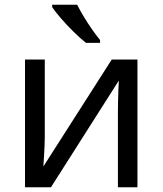

<svg xmlns="http://www.w3.org/2000/svg" viewBox="-20 -786 683 806"><path d="M168 -536V-209Q168 -197 167 -173Q166 -149 164.5 -125Q163 -101 162 -87L449 -536H557V0H475V-316Q475 -332 475.5 -358Q476 -384 477 -409.5Q478 -435 479 -448L194 0H85V-536ZM304 -766Q315 -744 331.5 -716.5Q348 -689 366.5 -662.5Q385 -636 400 -618V-606H341Q318 -624 289 -652.5Q260 -681 235.5 -709.5Q211 -738 199 -756V-766Z"/></svg>

Font: Noto IKEA Arabic
Style: Regular
Weight: 400
Designer: Monotype Design Team
Foundry: Monotype Imaging Inc.
Version: Version 1.200